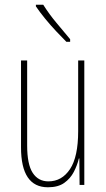

<svg xmlns="http://www.w3.org/2000/svg" viewBox="-20 -783 448 813"><path d="M337 -527V0H317L316 -112H314Q307 -83 292.5 -55Q278 -27 252 -8.5Q226 10 183 10Q69 10 69 -159V-527H95V-167Q95 -87 118.5 -51Q142 -15 185 -15Q242 -15 276.5 -67Q311 -119 311 -228V-527ZM163 -763Q189 -722 218.5 -687Q248 -652 277 -617V-606H261Q242 -625 218 -650.5Q194 -676 171.5 -703.5Q149 -731 132 -756V-763Z"/></svg>

Font: Noto Sans Gurmukhi ExtraCondensed Thin
Style: Regular
Weight: 100
Width: 2
Designer: Jelle Bosma - Monotype Design Team
Foundry: Monotype Imaging Inc.
Version: Version 2.004; ttfautohint (v1.8.4.7-5d5b)